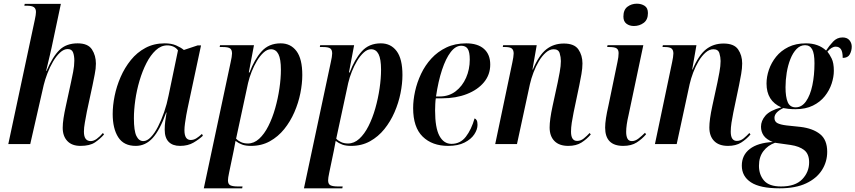

<svg xmlns="http://www.w3.org/2000/svg" viewBox="-20 -781 4638 1041"><path d="M416 10Q370 10 345 -16.5Q320 -43 320 -88Q320 -111 324.5 -140.5Q329 -170 337 -206L365 -335Q370 -358 376.5 -391Q383 -424 383 -452Q383 -479 376 -497Q369 -515 347 -515Q326 -515 305.5 -496Q285 -477 267.5 -447Q250 -417 237 -383Q224 -349 217 -320L144 0H25L169 -675Q172 -689 173.5 -699Q175 -709 175 -716Q175 -734 164 -742Q153 -750 125 -750H112L114 -760H310L260 -524Q257 -510 251 -484.5Q245 -459 239 -434Q233 -409 230 -396H232Q265 -473 302 -509.5Q339 -546 401 -546Q457 -546 478.5 -513Q500 -480 500 -436Q500 -409 493.5 -377.5Q487 -346 482 -320L451 -176Q445 -144 440 -116Q435 -88 435 -67Q435 -16 472 -16Q488 -16 505 -28.5Q522 -41 538 -60L544 -52Q523 -28 495 -9Q467 10 416 10Z M716 10Q651 10 621 -37Q591 -84 591 -163Q591 -209 601.5 -261Q612 -313 634 -363.5Q656 -414 689.5 -455.5Q723 -497 769 -521.5Q815 -546 873 -546Q909 -546 934.5 -535Q960 -524 977 -510L1052 -535H1070L997 -193Q994 -179 990 -157Q986 -135 983 -112.5Q980 -90 980 -75Q980 -22 1014 -22Q1030 -22 1044.5 -31Q1059 -40 1075 -55L1080 -45Q1060 -26 1029.5 -8Q999 10 956 10Q916 10 894.5 -12Q873 -34 873 -78Q873 -102 876 -124Q879 -146 883 -171H881Q847 -76 808 -33Q769 10 716 10ZM757 -16Q777 -16 797.5 -37Q818 -58 836.5 -94Q855 -130 870 -173.5Q885 -217 894 -263L945 -508Q935 -522 919.5 -528.5Q904 -535 887 -535Q853 -535 824.5 -508.5Q796 -482 774 -439Q752 -396 736.5 -343.5Q721 -291 713.5 -238Q706 -185 706 -140Q706 -72 719.5 -44Q733 -16 757 -16Z M1230 -441Q1234 -458 1236 -471Q1238 -484 1238 -491Q1238 -511 1227.5 -518.5Q1217 -526 1189 -526H1171L1173 -536H1357L1329 -388H1333Q1359 -458 1398 -502Q1437 -546 1502 -546Q1556 -546 1587.5 -504Q1619 -462 1619 -374Q1619 -328 1608.5 -275.5Q1598 -223 1576 -172.5Q1554 -122 1521 -81Q1488 -40 1443 -15Q1398 10 1341 10Q1312 10 1293 3Q1274 -4 1257 -17Q1254 -2 1252 9.5Q1250 21 1247 36L1222 156Q1216 184 1216 197Q1216 218 1229.5 224Q1243 230 1271 230H1295L1293 240H1085ZM1324 -3Q1357 -3 1385 -28.5Q1413 -54 1435 -97.5Q1457 -141 1472 -194Q1487 -247 1495 -301.5Q1503 -356 1503 -403Q1503 -461 1489.5 -487.5Q1476 -514 1449 -514Q1429 -514 1409.5 -496.5Q1390 -479 1373.5 -451.5Q1357 -424 1344.5 -392.5Q1332 -361 1325 -331L1260 -29Q1269 -19 1285.5 -11Q1302 -3 1324 -3Z M1773 -441Q1777 -458 1779 -471Q1781 -484 1781 -491Q1781 -511 1770.5 -518.5Q1760 -526 1732 -526H1714L1716 -536H1900L1872 -388H1876Q1902 -458 1941 -502Q1980 -546 2045 -546Q2099 -546 2130.5 -504Q2162 -462 2162 -374Q2162 -328 2151.5 -275.5Q2141 -223 2119 -172.5Q2097 -122 2064 -81Q2031 -40 1986 -15Q1941 10 1884 10Q1855 10 1836 3Q1817 -4 1800 -17Q1797 -2 1795 9.5Q1793 21 1790 36L1765 156Q1759 184 1759 197Q1759 218 1772.5 224Q1786 230 1814 230H1838L1836 240H1628ZM1867 -3Q1900 -3 1928 -28.5Q1956 -54 1978 -97.5Q2000 -141 2015 -194Q2030 -247 2038 -301.5Q2046 -356 2046 -403Q2046 -461 2032.5 -487.5Q2019 -514 1992 -514Q1972 -514 1952.5 -496.5Q1933 -479 1916.5 -451.5Q1900 -424 1887.5 -392.5Q1875 -361 1868 -331L1803 -29Q1812 -19 1828.5 -11Q1845 -3 1867 -3Z M2410 10Q2323 10 2271.5 -40.5Q2220 -91 2220 -195Q2220 -238 2230.5 -286Q2241 -334 2263 -380.5Q2285 -427 2319 -464Q2353 -501 2400 -523.5Q2447 -546 2508 -546Q2570 -546 2604 -516Q2638 -486 2638 -431Q2638 -376 2604 -335Q2570 -294 2511 -271Q2452 -248 2378 -248H2343Q2341 -239 2340 -217Q2339 -195 2339 -182Q2339 -88 2362.5 -44.5Q2386 -1 2428 -1Q2476 -1 2506 -40Q2536 -79 2553 -139Q2560 -137 2564.5 -129Q2569 -121 2569 -104Q2569 -79 2551.5 -52.5Q2534 -26 2498.5 -8Q2463 10 2410 10ZM2364 -258Q2414 -258 2450.5 -286Q2487 -314 2507 -359.5Q2527 -405 2527 -458Q2527 -499 2516 -516Q2505 -533 2481 -533Q2450 -533 2423.5 -498.5Q2397 -464 2376.5 -402Q2356 -340 2344 -258Z M3061 10Q3012 10 2986 -16.5Q2960 -43 2960 -90Q2960 -132 2976 -206L3004 -335Q3008 -354 3014.5 -389Q3021 -424 3021 -450Q3021 -471 3014.5 -492.5Q3008 -514 2982 -514Q2960 -514 2939.5 -496Q2919 -478 2902 -449.5Q2885 -421 2872.5 -388Q2860 -355 2853 -324L2783 0H2665L2758 -443Q2761 -457 2763 -470Q2765 -483 2765 -491Q2765 -509 2755.5 -517.5Q2746 -526 2720 -526H2706L2708 -536H2890L2867 -404H2869Q2902 -482 2942 -513.5Q2982 -545 3037 -545Q3094 -545 3116 -513Q3138 -481 3138 -437Q3138 -411 3132.5 -379.5Q3127 -348 3121 -319L3090 -171Q3084 -142 3080 -115.5Q3076 -89 3076 -67Q3076 -17 3109 -17Q3129 -17 3145.5 -30.5Q3162 -44 3177 -60L3183 -52Q3161 -26 3132.5 -8Q3104 10 3061 10Z M3417 -640Q3393 -640 3376.5 -652.5Q3360 -665 3360 -691Q3360 -728 3382 -744.5Q3404 -761 3433 -761Q3457 -761 3475 -749.5Q3493 -738 3493 -710Q3493 -674 3470 -657Q3447 -640 3417 -640ZM3359 10Q3261 10 3261 -89Q3261 -111 3265.5 -140.5Q3270 -170 3279 -209L3328 -446Q3331 -459 3332.5 -471Q3334 -483 3334 -493Q3334 -511 3323.5 -518.5Q3313 -526 3284 -526H3272L3274 -536H3468L3388 -157Q3375 -102 3375 -66Q3375 -43 3382 -29.5Q3389 -16 3406 -16Q3424 -16 3442 -30Q3460 -44 3477 -61L3483 -53Q3461 -27 3432 -8.5Q3403 10 3359 10Z M3927 10Q3878 10 3852 -16.5Q3826 -43 3826 -90Q3826 -132 3842 -206L3870 -335Q3874 -354 3880.5 -389Q3887 -424 3887 -450Q3887 -471 3880.5 -492.5Q3874 -514 3848 -514Q3826 -514 3805.5 -496Q3785 -478 3768 -449.5Q3751 -421 3738.5 -388Q3726 -355 3719 -324L3649 0H3531L3624 -443Q3627 -457 3629 -470Q3631 -483 3631 -491Q3631 -509 3621.5 -517.5Q3612 -526 3586 -526H3572L3574 -536H3756L3733 -404H3735Q3768 -482 3808 -513.5Q3848 -545 3903 -545Q3960 -545 3982 -513Q4004 -481 4004 -437Q4004 -411 3998.5 -379.5Q3993 -348 3987 -319L3956 -171Q3950 -142 3946 -115.5Q3942 -89 3942 -67Q3942 -17 3975 -17Q3995 -17 4011.5 -30.5Q4028 -44 4043 -60L4049 -52Q4027 -26 3998.5 -8Q3970 10 3927 10Z M4207 240Q4101 240 4051.5 207.5Q4002 175 4002 117Q4002 60 4045.5 26.5Q4089 -7 4170 -11Q4135 -25 4120.5 -46Q4106 -67 4106 -94Q4106 -126 4130 -154Q4154 -182 4216 -199Q4136 -234 4136 -328Q4136 -365 4149 -403Q4162 -441 4188 -473.5Q4214 -506 4254.5 -526Q4295 -546 4350 -546Q4417 -546 4459 -507Q4475 -532 4496.5 -555Q4518 -578 4548 -578Q4573 -578 4585.5 -563Q4598 -548 4598 -528Q4598 -506 4587.5 -486.5Q4577 -467 4549 -467Q4549 -500 4539.5 -514Q4530 -528 4511 -528Q4489 -528 4466 -501Q4477 -488 4489 -464Q4501 -440 4501 -397Q4501 -364 4489 -327.5Q4477 -291 4452 -259.5Q4427 -228 4387.5 -208.5Q4348 -189 4293 -189Q4272 -189 4254 -191Q4236 -193 4227 -195Q4179 -172 4179 -142Q4179 -122 4195 -113.5Q4211 -105 4244 -101L4320 -93Q4387 -85 4426 -54Q4465 -23 4465 42Q4465 96 4436.5 141Q4408 186 4351 213Q4294 240 4207 240ZM4294 -199Q4327 -199 4350 -231.5Q4373 -264 4384.5 -318.5Q4396 -373 4396 -438Q4396 -491 4383.5 -513.5Q4371 -536 4345 -536Q4319 -536 4299 -515.5Q4279 -495 4265.5 -461Q4252 -427 4245.5 -387Q4239 -347 4239 -308Q4239 -255 4251 -227Q4263 -199 4294 -199ZM4215 230Q4292 230 4329.5 191Q4367 152 4367 99Q4367 54 4340.5 33Q4314 12 4267 5L4182 -7Q4143 7 4119 38.5Q4095 70 4095 118Q4095 166 4122.5 198Q4150 230 4215 230Z"/></svg>

Font: Noto Serif Display Condensed SemiBold
Style: Italic
Weight: 600
Width: 3
Italic angle: -12°
Designer: Monotype Design Team
Foundry: Monotype Imaging Inc.
Version: Version 2.009